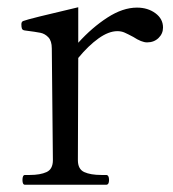

<svg xmlns="http://www.w3.org/2000/svg" viewBox="-20 -510 477 530"><path d="M430 -434Q430 -417 417.5 -405Q405 -393 386 -393Q371 -393 348 -408Q333 -416 324 -420Q315 -424 304 -424Q280 -424 252 -404Q224 -384 196 -350L195 -68Q195 -43 212.5 -35Q230 -27 260 -27H273Q281 -27 281 -13Q281 0 273 0H49Q42 0 42 -13Q42 -27 49 -27H62Q91 -27 108.5 -35Q126 -43 126 -68L123 -376Q123 -397 113.5 -407Q104 -417 91.5 -419.5Q79 -422 48 -426Q42 -427 40.5 -431Q39 -435 39 -443Q39 -450 44 -452Q59 -458 196 -490V-392Q234 -434 276.5 -461.5Q319 -489 358 -489Q388 -489 409 -473.5Q430 -458 430 -434Z"/></svg>

Font: Shippori Mincho
Style: Regular
Weight: 400
Designer: FONTDASU
Foundry: FONTDASU / Google Inc. / but / Adobe
Version: Version 3.110; ttfautohint (v1.8.3)